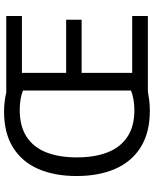

<svg xmlns="http://www.w3.org/2000/svg" viewBox="76 -842 775 968"><g transform="rotate(-90 464.0 -357.5)"><path d="M386 -725Q412 -725 436 -722Q460 -719 482 -714H868V-635H581V-412H849V-334H581V-79H868V0H488Q466 4 441.5 7Q417 10 391 10Q280 10 206.5 -36Q133 -82 97 -165Q61 -248 61 -359Q61 -470 96.5 -552Q132 -634 204.5 -679.5Q277 -725 386 -725ZM394 -646Q312 -646 259 -611.5Q206 -577 180.5 -512.5Q155 -448 155 -358Q155 -268 180.5 -203Q206 -138 259 -103Q312 -68 393 -68Q421 -68 446.5 -72.5Q472 -77 492 -85V-630Q471 -638 446.5 -642Q422 -646 394 -646Z"/></g></svg>

Font: Noto Sans Meetei Mayek
Style: Regular
Weight: 400
Designer: Monotype Design Team and Neelakash Kshetrimayum
Foundry: Monotype Imaging Inc.
Version: Version 2.002